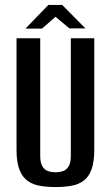

<svg xmlns="http://www.w3.org/2000/svg" viewBox="-20 -746 450 778"><path d="M205 12Q171 12 142 7Q113 2 92 -13Q71 -28 59 -58Q47 -88 47 -139V-591H143V-114Q143 -87 151.5 -72.5Q160 -58 174 -53Q188 -48 205 -48Q222 -48 236 -53Q250 -58 258.5 -72.5Q267 -87 267 -114V-591H362V-140Q362 -89 350.5 -58.5Q339 -28 318 -13Q297 2 268 7Q239 12 205 12ZM83 -630 176 -726H232L326 -631H261L205 -678L150 -630Z"/></svg>

Font: Alumni Sans Thin SemiBold
Style: Regular
Weight: 600
Version: Version 1.018